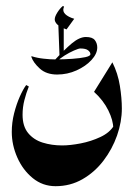

<svg xmlns="http://www.w3.org/2000/svg" viewBox="-20 -439 438 644"><path d="M356.9 -230Q375.5 -192.9 382.1 -151.1Q388.7 -109.4 388.7 -75.2Q388.7 -30.3 372.6 15.6Q356.4 61.5 326.9 100.1Q297.4 138.7 256.6 162.1Q215.8 185.5 166.5 185.5Q123 185.5 89.8 158.4Q56.6 131.3 38.1 89.4Q19.5 47.4 19.5 3.4Q19.5 -27.8 27.3 -58.8Q35.2 -89.8 46.4 -115Q57.6 -140.1 67.9 -153.8L76.7 -148.9Q67.9 -127 61.8 -103Q55.7 -79.1 55.7 -54.2Q55.7 -15.6 74.2 7.1Q92.8 29.8 123 39.3Q153.3 48.8 188.5 48.8Q215.3 48.8 250.5 42Q285.6 35.2 316.9 20.5Q348.1 5.9 362.3 -18.1L359.9 -8.3Q359.9 -35.2 343.3 -68.8Q326.7 -102.5 295.4 -130.9ZM171.4 -189 164.6 -239.7Q195.3 -239.7 222.4 -241.7Q249.5 -243.7 266.4 -247.3Q283.2 -251 283.2 -257.3Q283.2 -264.2 275.4 -270.3Q267.6 -276.4 249.5 -276.4Q243.7 -276.4 228 -269.5Q212.4 -262.7 196 -252.4Q179.7 -242.2 170.9 -232.4L159.7 -233.4Q195.3 -272 220.9 -293.5Q246.6 -314.9 268.1 -314.9Q290 -314.9 298.1 -304.4Q306.2 -293.9 306.2 -279.8Q306.2 -258.8 286.9 -237.8Q267.6 -216.8 236.8 -202.9Q206.1 -189 171.4 -189ZM171.9 -189Q135.7 -189 113.8 -208.7Q91.8 -228.5 85 -248.5L85.9 -250.5Q104 -244.6 126 -242.2Q147.9 -239.7 165 -239.7ZM179.7 -248.5 175.3 -365.7 193.8 -355.5V-260.7ZM203.1 -340.3Q180.7 -348.6 172.1 -356.9Q163.6 -365.2 163.6 -374Q163.6 -383.3 172.6 -397.5Q181.6 -411.6 190.9 -418.9L194.8 -417Q188.5 -401.9 198.7 -391.8Q209 -381.8 229 -376Z"/></svg>

Font: Lateef ExtraBold
Style: Regular
Weight: 800
Designer: SIL International
Foundry: SIL International
Version: Version 4.200